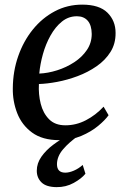

<svg xmlns="http://www.w3.org/2000/svg" viewBox="-20 -580 542 809"><path d="M437.5 -94.5Q423 -74 393.5 -49.5Q364 -25 322.2 -7.2Q280.5 10.5 229.5 10.5Q159 10.5 115.5 -21.2Q72 -53 52.5 -103.2Q33 -153.5 34 -208.5Q34.5 -280 56.8 -343.5Q79 -407 118.5 -455.8Q158 -504.5 211 -532.5Q264 -560.5 326.5 -560.5Q398.5 -560.5 432.8 -526.5Q467 -492.5 467 -441.5Q467.5 -396 445.5 -361Q423.5 -326 387 -300.8Q350.5 -275.5 307 -259.2Q263.5 -243 220.8 -235Q178 -227 144 -226Q141.5 -183 151.5 -143Q161.5 -103 186.8 -77.5Q212 -52 255.5 -52Q301 -52 342.2 -73.5Q383.5 -95 416.5 -130.5ZM304 -511.5Q268.5 -511.5 240.8 -489Q213 -466.5 192.8 -430.2Q172.5 -394 160.8 -351.8Q149 -309.5 145.5 -270Q182 -271.5 220.8 -283.8Q259.5 -296 292.8 -317.8Q326 -339.5 346.2 -369.5Q366.5 -399.5 366.5 -437Q366 -474 349.5 -492.8Q333 -511.5 304 -511.5ZM218 208.5Q174.5 208 154.8 188.5Q135 169 135 139.5Q135 108 154.5 80.2Q174 52.5 204.8 29.5Q235.5 6.5 269 -10.5L291.5 -24L311 -8.5Q271.5 19 246 48.8Q220.5 78.5 220 111.5Q220 147.5 255 147.5Q271.5 147.5 291.2 139Q311 130.5 328.5 115L340 152Q323.5 172.5 290.5 190.8Q257.5 209 218 208.5Z"/></svg>

Font: Merriweather Text Regular
Style: Italic
Weight: 400
Italic angle: -7.8°
Designer: Eben Sorkin
Foundry: Eben Sorkin
Version: Version 2.100; ttfautohint (v1.7.19-72a1) -l 8 -r 50 -G 200 